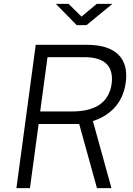

<svg xmlns="http://www.w3.org/2000/svg" viewBox="-20 -974 689 994"><path d="M461 -347C532 -370 615 -425 631 -547C648 -671 579 -742 431 -742H165L65 0H135L180 -332H390L482 0H557ZM402 -888 335 -954H269L377 -844H428L562 -954H481ZM188 -397 226 -678H417C518 -678 570 -635 558 -540C544 -442 472 -397 353 -397Z"/></svg>

Font: Cheyenne Sans Light
Style: Italic
Weight: 300
Italic angle: -8.13011°
Designer: The Public Sans project authors (U.S. Web Design System), Libre Franklin designed by Pablo Impallari and Rodrigo Fuenzal
Foundry: The Cheyenne Sans Project Authors
Version: Version 2.007